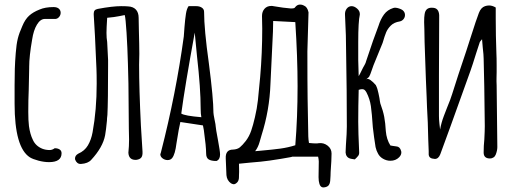

<svg xmlns="http://www.w3.org/2000/svg" viewBox="-20 -697 2260 842"><path d="M111 -7Q44 -50 44 -242V-269V-300V-324Q44 -364 45 -395.5Q46 -427 49 -464Q52 -503 58 -527.5Q64 -552 78 -583Q90 -612 107.5 -628Q125 -644 153 -655Q178 -666 215 -666Q230 -666 238 -659Q246 -652 246 -641Q246 -631 239.5 -623Q233 -615 224 -614H177Q157 -614 142 -589Q127 -564 121 -524Q108 -450 108 -404V-399L106 -303Q104 -260 104 -206Q104 -168 107 -144Q112 -108 124 -84Q136 -57 165 -45Q180 -39 198 -39Q209 -39 220 -47Q233 -47 241.5 -41.5Q250 -36 250 -25Q250 14 195 14Q173 14 148.5 7.5Q124 1 111 -7Z M333 22Q325 22 319 17Q313 12 310 4Q309 2 309 -2Q309 -15 323 -23Q351 -35 365.5 -59.5Q380 -84 386 -117Q404 -215 404 -330Q404 -373 403 -395Q396 -564 391 -633V-637Q391 -646 395 -651Q399 -656 409 -658Q473 -670 511 -670Q531 -670 541 -669Q564 -668 576 -655Q588 -642 588 -619L589 -566Q591 -496 591 -461L590 -413Q590 -307 598 -145Q602 -72 605 -32Q606 -14 599.5 -6Q593 2 578 4Q545 6 543 -27Q546 -56 546 -85Q546 -114 545 -133L544 -247Q544 -330 541 -417Q539 -489 535 -553Q531 -617 527 -631Q521 -630 502 -626Q483 -622 450 -619Q447 -573 447 -553Q447 -530 450 -513Q452 -486 454 -434V-412Q454 -250 451 -193Q449 -177 449 -168Q445 -126 441 -104Q431 -51 380 4Q366 20 335 22Z M884 -24Q884 -54 874 -126L870 -147L771 -162Q765 -139 754 -69Q748 -20 735 -4Q728 5 715 5Q703 5 693 -2.5Q683 -10 683 -21L685 -26L686 -30Q752 -287 786 -537Q786 -541 787 -550.5Q788 -560 789 -578Q792 -615 795.5 -637Q799 -659 807 -670H841Q855 -670 865 -663.5Q875 -657 875 -645Q875 -569 896 -419Q916 -265 916 -203Q916 -197 921 -172Q926 -149 926 -142Q926 -135 936 -82Q945 -34 945 -20V-19Q945 3 929 9Q906 9 895 2Q884 -5 884 -24ZM860 -220Q860 -310 844 -450L834 -554Q791 -319 775 -199Q790 -189 863 -183Q860 -198 860 -220Z M1398 125Q1386 125 1381 110Q1377 98 1377 80L1378 11Q1378 5 1377 0Q1376 -5 1375 -10H1260Q1270 -10 1212.5 -0.5Q1155 9 1123 12L1078 16L1028 21Q1028 30 1028.5 43Q1029 56 1028 74V79Q1028 95 1020 103Q1012 111 1005 111Q1001 111 993 107Q975 94 973 71L970 -2Q968 -41 1002 -41Q1021 -42 1032 -51Q1043 -60 1058 -79Q1073 -99 1081.5 -123.5Q1090 -148 1098 -183Q1107 -221 1111 -257Q1115 -293 1121 -360Q1130 -465 1130 -571L1129 -627Q1129 -646 1140 -658.5Q1151 -671 1170 -671Q1176 -671 1179 -670Q1225 -662 1254 -660H1259Q1272 -660 1274 -665Q1283 -677 1296 -677Q1305 -677 1312 -673Q1328 -667 1333 -643L1328 -472Q1328 -333 1329 -264Q1329 -228 1331 -154L1332 -99Q1332 -91 1333 -84Q1334 -77 1335 -70Q1355 -68 1365 -68Q1373 -68 1377 -69Q1399 -72 1416.5 -58.5Q1434 -45 1434 -24Q1434 3 1430 57Q1430 71 1428 97Q1426 118 1410 123Q1402 125 1398 125ZM1122 -36Q1178 -41 1210.5 -45.5Q1243 -50 1275 -60Q1285 -181 1285 -319Q1285 -447 1275 -600Q1249 -601 1178 -605L1177 -558Q1169 -404 1166 -328Q1162 -214 1127 -104Q1125 -98 1118.5 -74.5Q1112 -51 1099 -34Z M1508 -5Q1493 -15 1496 -39L1497 -61Q1501 -115 1501 -142Q1501 -299 1498 -458Q1498 -540 1493 -632Q1492 -648 1500.5 -659Q1509 -670 1522 -670Q1534 -670 1546.5 -659Q1559 -648 1558 -633Q1551 -603 1551 -513V-433Q1551 -411 1553 -363Q1556 -367 1572 -400Q1574 -404 1579 -412.5Q1584 -421 1586 -430Q1619 -530 1640 -584Q1649 -613 1664 -633.5Q1679 -654 1705 -662Q1714 -665 1729.5 -660Q1745 -655 1750 -648Q1756 -641 1756 -631Q1756 -621 1749.5 -613Q1743 -605 1733 -603Q1708 -599 1694 -585Q1680 -571 1673.5 -555.5Q1667 -540 1658 -509L1618 -411Q1615 -404 1609.5 -387Q1604 -370 1599 -361Q1597 -358 1593 -355Q1589 -352 1586 -349Q1593 -354 1604.5 -346Q1616 -338 1628 -324Q1636 -308 1639.5 -289Q1643 -270 1644 -267Q1646 -251 1648 -243Q1660 -211 1665 -184.5Q1670 -158 1672 -122Q1675 -86 1692 -59Q1697 -58 1703.5 -57Q1710 -56 1718 -55Q1734 -54 1739 -35Q1740 -33 1740 -28Q1740 -17 1730 -7Q1715 8 1692 8Q1675 8 1659.5 -1Q1644 -10 1637 -25Q1631 -35 1627 -52Q1620 -95 1615 -139Q1611 -200 1606.5 -231.5Q1602 -263 1587 -292Q1583 -299 1579 -302.5Q1575 -306 1568 -306Q1562 -306 1553 -303Q1551 -231 1551 -163Q1551 -120 1555 -32Q1556 -21 1551.5 -14.5Q1547 -8 1536 2Q1532 1 1523 0Q1514 -1 1508 -5Z M1860 -19V-34Q1858 -76 1856 -160Q1852 -233 1851 -272Q1848 -333 1844 -455Q1843 -476 1842 -513Q1841 -550 1841 -569Q1840 -580 1840 -600Q1840 -623 1842 -634Q1846 -665 1876 -663Q1904 -663 1906 -631V-619L1905 -367V-248V-188Q1905 -174 1907 -155.5Q1909 -137 1910 -129Q1915 -158 1926.5 -188.5Q1938 -219 1941 -226Q1956 -262 1963 -285Q1987 -362 2025 -474Q2033 -497 2043 -530Q2070 -615 2080 -640Q2089 -664 2107 -670Q2116 -673 2125 -673Q2139 -673 2154 -664V-616Q2154 -541 2157 -461Q2158 -444 2158 -410V-381Q2158 -372 2157.5 -357Q2157 -342 2158 -322L2161 -52Q2161 -37 2154 -19Q2151 -11 2144 -6.5Q2137 -2 2129 -2Q2101 -2 2101 -28Q2101 -58 2104 -86Q2106 -124 2106 -144Q2104 -342 2101 -440Q2101 -455 2097 -489L2094 -525Q2085 -515 2084 -512L2068 -463Q2052 -411 2043 -386L1956 -144L1911 -21Q1903 0 1887 0Q1884 0 1874 -2Q1861 -6 1860 -19Z"/></svg>

Font: Amatic SC
Style: Bold
Weight: 700
Designer: Multiple Designers
Foundry: Vernon Adams
Version: Version 2.505